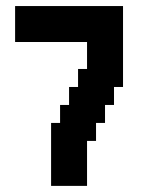

<svg xmlns="http://www.w3.org/2000/svg" viewBox="-20 -608 481 628"><path d="M29.4 -588.2H58.8V-558.8H29.4ZM58.8 -588.2H88.2V-558.8H58.8ZM88.2 -588.2H117.6V-558.8H88.2ZM117.6 -588.2H147.1V-558.8H117.6ZM147.1 -588.2H176.5V-558.8H147.1ZM176.5 -588.2H205.9V-558.8H176.5ZM205.9 -588.2H235.3V-558.8H205.9ZM235.3 -588.2H264.7V-558.8H235.3ZM264.7 -588.2H294.1V-558.8H264.7ZM294.1 -588.2H323.5V-558.8H294.1ZM323.5 -588.2H352.9V-558.8H323.5ZM352.9 -588.2H382.4V-558.8H352.9ZM352.9 -558.8H382.4V-529.4H352.9ZM323.5 -558.8H352.9V-529.4H323.5ZM294.1 -558.8H323.5V-529.4H294.1ZM264.7 -558.8H294.1V-529.4H264.7ZM235.3 -558.8H264.7V-529.4H235.3ZM205.9 -558.8H235.3V-529.4H205.9ZM176.5 -558.8H205.9V-529.4H176.5ZM147.1 -558.8H176.5V-529.4H147.1ZM117.6 -558.8H147.1V-529.4H117.6ZM88.2 -558.8H117.6V-529.4H88.2ZM58.8 -558.8H88.2V-529.4H58.8ZM29.4 -558.8H58.8V-529.4H29.4ZM29.4 -529.4H58.8V-500H29.4ZM58.8 -529.4H88.2V-500H58.8ZM88.2 -529.4H117.6V-500H88.2ZM117.6 -529.4H147.1V-500H117.6ZM147.1 -529.4H176.5V-500H147.1ZM176.5 -529.4H205.9V-500H176.5ZM205.9 -529.4H235.3V-500H205.9ZM235.3 -529.4H264.7V-500H235.3ZM264.7 -529.4H294.1V-500H264.7ZM294.1 -529.4H323.5V-500H294.1ZM323.5 -529.4H352.9V-500H323.5ZM352.9 -529.4H382.4V-500H352.9ZM352.9 -500H382.4V-470.6H352.9ZM323.5 -500H352.9V-470.6H323.5ZM294.1 -500H323.5V-470.6H294.1ZM264.7 -500H294.1V-470.6H264.7ZM235.3 -500H264.7V-470.6H235.3ZM205.9 -500H235.3V-470.6H205.9ZM176.5 -500H205.9V-470.6H176.5ZM147.1 -500H176.5V-470.6H147.1ZM117.6 -500H147.1V-470.6H117.6ZM88.2 -500H117.6V-470.6H88.2ZM58.8 -500H88.2V-470.6H58.8ZM29.4 -500H58.8V-470.6H29.4ZM264.7 -470.6H294.1V-441.2H264.7ZM264.7 -441.2H294.1V-411.8H264.7ZM264.7 -411.8H294.1V-382.4H264.7ZM294.1 -411.8H323.5V-382.4H294.1ZM323.5 -411.8H352.9V-382.4H323.5ZM352.9 -411.8H382.4V-382.4H352.9ZM352.9 -441.2H382.4V-411.8H352.9ZM352.9 -470.6H382.4V-441.2H352.9ZM323.5 -470.6H352.9V-441.2H323.5ZM294.1 -470.6H323.5V-441.2H294.1ZM294.1 -441.2H323.5V-411.8H294.1ZM323.5 -441.2H352.9V-411.8H323.5ZM352.9 -382.4H382.4V-352.9H352.9ZM352.9 -352.9H382.4V-323.5H352.9ZM323.5 -352.9H352.9V-323.5H323.5ZM294.1 -352.9H323.5V-323.5H294.1ZM264.7 -352.9H294.1V-323.5H264.7ZM235.3 -352.9H264.7V-323.5H235.3ZM235.3 -382.4H264.7V-352.9H235.3ZM264.7 -382.4H294.1V-352.9H264.7ZM294.1 -382.4H323.5V-352.9H294.1ZM323.5 -382.4H352.9V-352.9H323.5ZM323.5 -323.5H352.9V-294.1H323.5ZM323.5 -294.1H352.9V-264.7H323.5ZM294.1 -294.1H323.5V-264.7H294.1ZM264.7 -294.1H294.1V-264.7H264.7ZM235.3 -294.1H264.7V-264.7H235.3ZM205.9 -294.1H235.3V-264.7H205.9ZM235.3 -323.5H264.7V-294.1H235.3ZM264.7 -323.5H294.1V-294.1H264.7ZM294.1 -323.5H323.5V-294.1H294.1ZM205.9 -323.5H235.3V-294.1H205.9ZM294.1 -235.3H323.5V-205.9H294.1ZM294.1 -264.7H323.5V-235.3H294.1ZM264.7 -264.7H294.1V-235.3H264.7ZM235.3 -264.7H264.7V-235.3H235.3ZM205.9 -264.7H235.3V-235.3H205.9ZM176.5 -235.3H205.9V-205.9H176.5ZM176.5 -264.7H205.9V-235.3H176.5ZM205.9 -235.3H235.3V-205.9H205.9ZM235.3 -235.3H264.7V-205.9H235.3ZM264.7 -235.3H294.1V-205.9H264.7ZM264.7 -205.9H294.1V-176.5H264.7ZM264.7 -176.5H294.1V-147.1H264.7ZM235.3 -176.5H264.7V-147.1H235.3ZM235.3 -205.9H264.7V-176.5H235.3ZM205.9 -205.9H235.3V-176.5H205.9ZM176.5 -205.9H205.9V-176.5H176.5ZM147.1 -205.9H176.5V-176.5H147.1ZM147.1 -176.5H176.5V-147.1H147.1ZM176.5 -176.5H205.9V-147.1H176.5ZM205.9 -176.5H235.3V-147.1H205.9ZM205.9 -147.1H235.3V-117.6H205.9ZM235.3 -147.1H264.7V-117.6H235.3ZM235.3 -117.6H264.7V-88.2H235.3ZM235.3 -88.2H264.7V-58.8H235.3ZM235.3 -58.8H264.7V-29.4H235.3ZM235.3 -29.4H264.7V0H235.3ZM205.9 -29.4H235.3V0H205.9ZM176.5 -29.4H205.9V0H176.5ZM147.1 -29.4H176.5V0H147.1ZM147.1 -58.8H176.5V-29.4H147.1ZM147.1 -88.2H176.5V-58.8H147.1ZM147.1 -117.6H176.5V-88.2H147.1ZM147.1 -147.1H176.5V-117.6H147.1ZM176.5 -147.1H205.9V-117.6H176.5ZM176.5 -117.6H205.9V-88.2H176.5ZM176.5 -88.2H205.9V-58.8H176.5ZM176.5 -58.8H205.9V-29.4H176.5ZM205.9 -58.8H235.3V-29.4H205.9ZM205.9 -88.2H235.3V-58.8H205.9ZM205.9 -117.6H235.3V-88.2H205.9Z"/></svg>

Font: Jersey 20
Style: Regular
Weight: 400
Designer: Sarah Cadigan-Fried
Version: Version 1.000; ttfautohint (v1.8.4.7-5d5b)